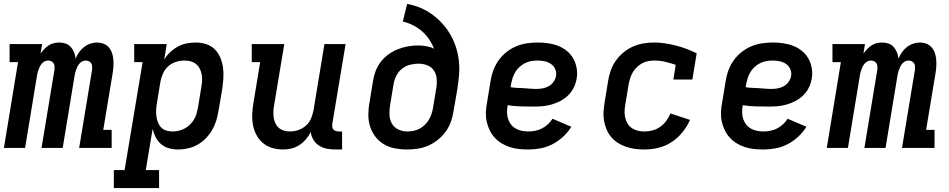

<svg xmlns="http://www.w3.org/2000/svg" viewBox="-22 -755 4842 980"><path d="M-2 0 70 -438H27V-530H193L185 -481Q193 -493 203.5 -504Q214 -515 226 -523Q238 -531 252 -534.5Q266 -538 280 -538Q280 -538 280 -538Q280 -538 280 -538Q298 -538 313.5 -532.5Q329 -527 339.5 -515Q350 -503 356 -488Q362 -473 364 -456Q371 -473 381.5 -488Q392 -503 406.5 -514.5Q421 -526 438.5 -532Q456 -538 472 -538Q490 -538 506 -532Q522 -526 533 -513.5Q544 -501 549.5 -485Q555 -469 556.5 -452Q558 -435 557 -417Q556 -399 553 -381L505 -92H548V0H382L448 -399Q449 -408 448.5 -416.5Q448 -425 443.5 -432Q439 -439 431.5 -442.5Q424 -446 415 -446Q406 -446 397.5 -441.5Q389 -437 383 -430Q377 -423 373 -414.5Q369 -406 366 -397.5Q363 -389 361 -380.5Q359 -372 358 -364L298 0H190L256 -399Q257 -408 256.5 -416.5Q256 -425 251.5 -432Q247 -439 239.5 -442.5Q232 -446 223 -446Q214 -446 205.5 -441.5Q197 -437 191 -430Q185 -423 181 -414.5Q177 -406 174 -397.5Q171 -389 169 -380.5Q167 -372 166 -364L106 0Z M559 205V113H614L706 -438H663V-530H829L816 -451Q829 -472 847 -489Q865 -506 886.5 -517.5Q908 -529 931 -533.5Q954 -538 977 -538Q1005 -538 1031 -529.5Q1057 -521 1075 -502.5Q1093 -484 1103 -459.5Q1113 -435 1116.5 -408.5Q1120 -382 1118 -354Q1116 -326 1112 -298L1093 -188Q1089 -163 1081.5 -138.5Q1074 -114 1060.5 -91Q1047 -68 1028 -48.5Q1009 -29 985.5 -16Q962 -3 936.5 2.5Q911 8 886 8Q862 8 839.5 1.5Q817 -5 800 -19.5Q783 -34 772.5 -54.5Q762 -75 757 -97L722 113H790V205ZM858 -84Q874 -84 889.5 -87.5Q905 -91 919.5 -98.5Q934 -106 946 -117.5Q958 -129 967 -143Q976 -157 980.5 -172.5Q985 -188 988 -203L1006 -313Q1009 -329 1009.5 -345.5Q1010 -362 1007 -377Q1004 -392 997 -405.5Q990 -419 978 -428.5Q966 -438 951 -442Q936 -446 919 -446Q919 -446 919 -446Q919 -446 919 -446Q897 -446 875.5 -439Q854 -432 837 -417Q820 -402 810.5 -381Q801 -360 797 -339L779 -229Q776 -212 775 -195.5Q774 -179 776 -163Q778 -147 783.5 -132Q789 -117 799.5 -105.5Q810 -94 825.5 -89Q841 -84 858 -84Z M1423 8Q1394 8 1367 0Q1340 -8 1319.5 -25.5Q1299 -43 1286.5 -67Q1274 -91 1269 -118Q1264 -145 1265.5 -174Q1267 -203 1272 -232L1306 -438H1263V-530H1429L1377 -217Q1374 -201 1373.5 -185.5Q1373 -170 1375 -155Q1377 -140 1383.5 -126Q1390 -112 1401 -102.5Q1412 -93 1426.5 -88.5Q1441 -84 1457 -84Q1479 -84 1500 -91Q1521 -98 1538.5 -113Q1556 -128 1565 -149Q1574 -170 1578 -191L1634 -530H1742L1674 -122Q1673 -114 1674 -107Q1675 -100 1679.5 -94.5Q1684 -89 1691 -86.5Q1698 -84 1706 -84H1724V8H1691Q1668 8 1646.5 4Q1625 0 1607 -11.5Q1589 -23 1578 -41Q1567 -59 1564 -81Q1554 -61 1539 -43.5Q1524 -26 1505 -14Q1486 -2 1465 3Q1444 8 1423 8Z M2054 8Q2023 8 1992.5 2Q1962 -4 1937 -19Q1912 -34 1894 -57.5Q1876 -81 1867 -109.5Q1858 -138 1858 -169.5Q1858 -201 1864 -232L1882 -342Q1886 -368 1895.5 -393Q1905 -418 1922 -440Q1939 -462 1961.5 -478Q1984 -494 2009.5 -504Q2035 -514 2060.5 -518.5Q2086 -523 2112 -523Q2134 -523 2155.5 -519Q2177 -515 2194 -506Q2184 -531 2168.5 -554Q2153 -577 2132.5 -595Q2112 -613 2086.5 -626Q2061 -639 2034 -645L2056 -735Q2091 -729 2124 -715Q2157 -701 2185 -680.5Q2213 -660 2236 -634.5Q2259 -609 2276.5 -579Q2294 -549 2305 -515Q2316 -481 2320 -445Q2324 -409 2321 -372Q2318 -335 2312 -298L2293 -188Q2289 -161 2279.5 -134Q2270 -107 2253 -83.5Q2236 -60 2213 -41.5Q2190 -23 2163.5 -11.5Q2137 0 2109 4Q2081 8 2054 8ZM2056 -84Q2072 -84 2088 -87Q2104 -90 2118.5 -97.5Q2133 -105 2145.5 -117Q2158 -129 2166.5 -143Q2175 -157 2180 -172Q2185 -187 2188 -203L2205 -306Q2209 -329 2207 -352.5Q2205 -376 2193 -394.5Q2181 -413 2159.5 -421.5Q2138 -430 2115 -430Q2093 -430 2071 -424.5Q2049 -419 2030.5 -404.5Q2012 -390 2001.5 -369.5Q1991 -349 1987 -327L1969 -217Q1965 -193 1966 -168.5Q1967 -144 1978 -124.5Q1989 -105 2010.5 -94.5Q2032 -84 2056 -84Q2056 -84 2056 -84Q2056 -84 2056 -84Z M2675 8Q2650 8 2626 5.5Q2602 3 2579.5 -4.5Q2557 -12 2537.5 -24Q2518 -36 2502.5 -53Q2487 -70 2477 -91Q2467 -112 2462 -135Q2457 -158 2458 -183Q2459 -208 2464 -232L2482 -342Q2486 -369 2496 -396Q2506 -423 2523 -447Q2540 -471 2563.5 -489.5Q2587 -508 2613.5 -519Q2640 -530 2668 -534Q2696 -538 2723 -538Q2750 -538 2777 -534Q2804 -530 2828 -520.5Q2852 -511 2872 -494.5Q2892 -478 2904.5 -455.5Q2917 -433 2921.5 -406Q2926 -379 2921 -352Q2917 -329 2906 -307Q2895 -285 2877.5 -268Q2860 -251 2838 -239.5Q2816 -228 2793 -221.5Q2770 -215 2747 -213Q2724 -211 2701 -211Q2668 -211 2634.5 -212Q2601 -213 2569 -218V-217Q2566 -200 2566 -182.5Q2566 -165 2571 -149Q2576 -133 2586 -120Q2596 -107 2610 -99Q2624 -91 2641 -87.5Q2658 -84 2675 -84Q2692 -84 2710 -87.5Q2728 -91 2744.5 -99.5Q2761 -108 2775 -121Q2789 -134 2798 -149L2894 -108Q2877 -80 2852 -57Q2827 -34 2798 -19Q2769 -4 2737.5 2Q2706 8 2675 8ZM2716 -301Q2732 -301 2748 -304Q2764 -307 2778.5 -315Q2793 -323 2803 -337Q2813 -351 2816 -367Q2819 -385 2812 -401.5Q2805 -418 2791 -428Q2777 -438 2759 -442Q2741 -446 2723 -446Q2707 -446 2691 -443.5Q2675 -441 2659.5 -433.5Q2644 -426 2631 -414.5Q2618 -403 2609 -388.5Q2600 -374 2595 -358.5Q2590 -343 2587 -327L2584 -310Q2600 -307 2617 -306.5Q2634 -306 2650.5 -305Q2667 -304 2683 -302.5Q2699 -301 2716 -301Z M3268 8Q3244 8 3220 5Q3196 2 3174 -5.5Q3152 -13 3133 -25Q3114 -37 3099 -54Q3084 -71 3075 -92Q3066 -113 3061.5 -136Q3057 -159 3058.5 -183.5Q3060 -208 3064 -232L3082 -342Q3086 -369 3095.5 -395.5Q3105 -422 3121.5 -445.5Q3138 -469 3160.5 -487.5Q3183 -506 3209 -517.5Q3235 -529 3262.5 -533.5Q3290 -538 3317 -538Q3346 -538 3374.5 -533.5Q3403 -529 3430 -522Q3457 -515 3483 -505Q3509 -495 3534 -483L3512 -349H3415L3427 -424Q3401 -433 3373.5 -439.5Q3346 -446 3318 -446Q3303 -446 3287 -443Q3271 -440 3256.5 -432.5Q3242 -425 3229.5 -413Q3217 -401 3208.5 -387Q3200 -373 3195 -357.5Q3190 -342 3187 -327L3169 -217Q3166 -200 3166 -183Q3166 -166 3170 -150.5Q3174 -135 3183 -121.5Q3192 -108 3205.5 -99.5Q3219 -91 3235 -87.5Q3251 -84 3268 -84Q3288 -84 3309 -89.5Q3330 -95 3348 -108Q3366 -121 3379 -138.5Q3392 -156 3400 -176L3500 -143Q3485 -109 3461 -79.5Q3437 -50 3405.5 -29.5Q3374 -9 3338.5 -0.5Q3303 8 3268 8Z M3875 8Q3850 8 3826 5.5Q3802 3 3779.5 -4.5Q3757 -12 3737.5 -24Q3718 -36 3702.5 -53Q3687 -70 3677 -91Q3667 -112 3662 -135Q3657 -158 3658 -183Q3659 -208 3664 -232L3682 -342Q3686 -369 3696 -396Q3706 -423 3723 -447Q3740 -471 3763.5 -489.5Q3787 -508 3813.5 -519Q3840 -530 3868 -534Q3896 -538 3923 -538Q3950 -538 3977 -534Q4004 -530 4028 -520.5Q4052 -511 4072 -494.5Q4092 -478 4104.5 -455.5Q4117 -433 4121.5 -406Q4126 -379 4121 -352Q4117 -329 4106 -307Q4095 -285 4077.5 -268Q4060 -251 4038 -239.5Q4016 -228 3993 -221.5Q3970 -215 3947 -213Q3924 -211 3901 -211Q3868 -211 3834.5 -212Q3801 -213 3769 -218V-217Q3766 -200 3766 -182.5Q3766 -165 3771 -149Q3776 -133 3786 -120Q3796 -107 3810 -99Q3824 -91 3841 -87.5Q3858 -84 3875 -84Q3892 -84 3910 -87.5Q3928 -91 3944.5 -99.5Q3961 -108 3975 -121Q3989 -134 3998 -149L4094 -108Q4077 -80 4052 -57Q4027 -34 3998 -19Q3969 -4 3937.5 2Q3906 8 3875 8ZM3916 -301Q3932 -301 3948 -304Q3964 -307 3978.5 -315Q3993 -323 4003 -337Q4013 -351 4016 -367Q4019 -385 4012 -401.5Q4005 -418 3991 -428Q3977 -438 3959 -442Q3941 -446 3923 -446Q3907 -446 3891 -443.5Q3875 -441 3859.5 -433.5Q3844 -426 3831 -414.5Q3818 -403 3809 -388.5Q3800 -374 3795 -358.5Q3790 -343 3787 -327L3784 -310Q3800 -307 3817 -306.5Q3834 -306 3850.5 -305Q3867 -304 3883 -302.5Q3899 -301 3916 -301Z M4198 0 4270 -438H4227V-530H4393L4385 -481Q4393 -493 4403.5 -504Q4414 -515 4426 -523Q4438 -531 4452 -534.5Q4466 -538 4480 -538Q4480 -538 4480 -538Q4480 -538 4480 -538Q4498 -538 4513.5 -532.5Q4529 -527 4539.5 -515Q4550 -503 4556 -488Q4562 -473 4564 -456Q4571 -473 4581.5 -488Q4592 -503 4606.5 -514.5Q4621 -526 4638.5 -532Q4656 -538 4672 -538Q4690 -538 4706 -532Q4722 -526 4733 -513.5Q4744 -501 4749.5 -485Q4755 -469 4756.5 -452Q4758 -435 4757 -417Q4756 -399 4753 -381L4705 -92H4748V0H4582L4648 -399Q4649 -408 4648.5 -416.5Q4648 -425 4643.5 -432Q4639 -439 4631.5 -442.5Q4624 -446 4615 -446Q4606 -446 4597.5 -441.5Q4589 -437 4583 -430Q4577 -423 4573 -414.5Q4569 -406 4566 -397.5Q4563 -389 4561 -380.5Q4559 -372 4558 -364L4498 0H4390L4456 -399Q4457 -408 4456.5 -416.5Q4456 -425 4451.5 -432Q4447 -439 4439.5 -442.5Q4432 -446 4423 -446Q4414 -446 4405.5 -441.5Q4397 -437 4391 -430Q4385 -423 4381 -414.5Q4377 -406 4374 -397.5Q4371 -389 4369 -380.5Q4367 -372 4366 -364L4306 0Z"/></svg>

Font: Iosevka Slab Semibold Extended
Style: Italic
Weight: 600
Width: 7
Italic angle: -9°
Monospace: yes
Designer: Belleve Invis
Foundry: Belleve Invis
Version: Version 11.1.0; ttfautohint (v1.8.3)